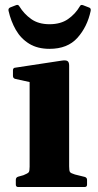

<svg xmlns="http://www.w3.org/2000/svg" viewBox="-20 -752 394 772"><path d="M99.1 0V-311.7H258V0ZM53.2 0Q43.6 0 43.6 -10V-28.8Q43.6 -38.8 53 -41.6L74.4 -47.6Q92 -54.7 95.6 -59.6Q99.1 -64.5 99.1 -81.4V-180H258V-83.3Q258 -65.1 261.5 -60.2Q265 -55.3 281.3 -50.4L321 -40.6Q330 -37.8 330 -28.4V-9.6Q330 0 320 0ZM99.1 -311.7V-462.4L118.3 -417.8L41.7 -434.7Q32.1 -436.9 32.1 -446.9V-469.4Q32.1 -479.6 42.1 -480L227.9 -508.2Q244.2 -510.8 251.1 -506.7Q258 -502.6 258 -488.4V-311.7ZM179.1 -555.6Q131 -555.6 97.5 -576.1Q64 -596.7 43.9 -631.5Q23.9 -666.4 14.3 -708.6Q12.3 -718.3 21.3 -722.2L44.7 -731.3Q53.3 -734.9 57.9 -726.4Q76.6 -695.9 105.8 -675.2Q134.9 -654.6 179.1 -654.6Q224 -654.6 253.5 -675.2Q283.1 -695.9 300.8 -726.3Q304.8 -734.9 314.4 -730.9L338 -721.8Q346.6 -719.2 344.6 -708.2Q331 -644.3 291.3 -599.9Q251.6 -555.6 179.1 -555.6Z"/></svg>

Font: Hahmlet
Style: Regular
Weight: 400
Designer: Minjoo Ham & Mark Frömberg
Foundry: hypertype
Version: Version 1.002